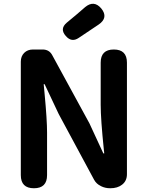

<svg xmlns="http://www.w3.org/2000/svg" viewBox="-20 -1004 789 1024"><path d="M161 0Q91 0 91 -70V-675Q91 -704 109 -722Q127 -740 156 -740H166H207Q243 -740 259 -709L457 -346L531 -186H536Q535 -192 534 -204Q517 -368 517 -445V-670Q517 -740 587 -740Q657 -740 657 -670V-75Q657 -39 631 -19Q607 0 568 0Q541 0 519 -11Q494 -23 482 -45L293 -396L218 -555H213Q214 -538 218 -502Q231 -364 231 -297V-70Q231 0 161 0ZM331 -812Q297 -850 336 -883L390 -928L434 -966Q481 -1005 520 -959Q560 -910 506 -873L400 -802Q362 -776 331 -812Z"/></svg>

Font: GenSenRounded JP B
Style: Regular
Weight: 700
Version: Version 1.501;PS 1;hotconv 16.6.51;makeotf.lib2.5.65220